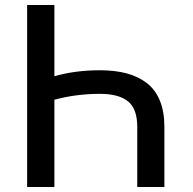

<svg xmlns="http://www.w3.org/2000/svg" viewBox="-20 -747 771 767"><path d="M636.7 0H528.3V-240.2Q528.3 -312.5 491.2 -342.3Q454.1 -372.1 379.4 -372.1Q284.2 -372.1 197.3 -348.6V0H88.4V-727.1H197.3V-442.4Q279.8 -466.3 379.4 -466.3Q440.4 -466.3 487.1 -453.6Q533.7 -440.9 567.6 -414.3Q601.6 -387.7 619.1 -343.8Q636.7 -299.8 636.7 -240.2Z"/></svg>

Font: Interop Med
Style: Regular
Weight: 500
Designer: Rasmus Andersson, Google, Jang Haemin
Foundry: jhaemin
Version: Version 1.007